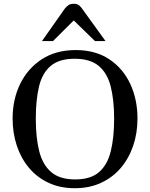

<svg xmlns="http://www.w3.org/2000/svg" viewBox="-20 -969 784 1003"><path d="M370.6 14.2Q293.5 14.2 233.2 -14.2Q172.9 -42.5 131.1 -92.5Q89.4 -142.6 67.6 -208.5Q45.9 -274.4 45.9 -349.6Q45.9 -449.7 85.4 -530.8Q125 -611.8 198.7 -659.7Q272.5 -707.5 375.5 -707.5Q478.5 -707.5 550.5 -659.7Q622.6 -611.8 660.4 -530.8Q698.2 -449.7 698.2 -349.6Q698.2 -274.4 676 -208.5Q653.8 -142.6 611.6 -92.5Q569.3 -42.5 508.5 -14.2Q447.8 14.2 370.6 14.2ZM372.6 -31.7Q453.6 -31.7 497.6 -70.1Q541.5 -108.4 558.8 -179.4Q576.2 -250.5 576.2 -348.6Q576.2 -446.8 558.3 -517.1Q540.5 -587.4 495.6 -624.8Q450.7 -662.1 370.1 -662.1Q289.1 -662.1 244.9 -624.8Q200.7 -587.4 183.8 -517.1Q167 -446.8 167 -348.6Q167 -250.5 184.8 -179.4Q202.6 -108.4 247.3 -70.1Q292 -31.7 372.6 -31.7ZM199.2 -754.4 318.8 -924.3Q327.1 -934.6 337.4 -941.9Q347.7 -949.2 365.2 -949.2Q383.3 -949.2 393.6 -940.7Q403.8 -932.1 411.6 -919.9L531.2 -754.4H476.1L365.2 -862.3L256.8 -754.4Z"/></svg>

Font: Gelasio
Style: Regular
Weight: 400
Designer: Eben Sorkin
Foundry: Eben Sorkin
Version: Version 1.008